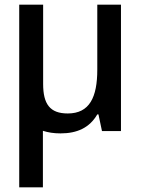

<svg xmlns="http://www.w3.org/2000/svg" viewBox="-20 -559 603 819"><path d="M238 10C309 10 362 -14 395 -71H400L415 0H496V-539H395V-262C395 -144 362 -75 269 -75C193 -75 164 -115 164 -201V-539H62V240H163V-1C185 6 209 10 238 10Z"/></svg>

Font: Noto Sans Mono SemiCondensed Medium
Style: Regular
Weight: 500
Width: 4
Designer: Monotype Design Team
Foundry: Monotype Imaging Inc.
Version: Version 2.014